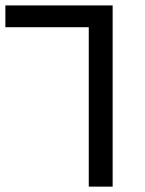

<svg xmlns="http://www.w3.org/2000/svg" viewBox="-20 -694 539 714"><path d="M310.1 -592.8H0V-673.8H398.9V0H310.1Z"/></svg>

Font: Noto Sans Kufi Arabic
Style: Regular
Weight: 400
Designer: Monotype Design team
Foundry: Monotype Imaging Inc.
Version: Version 1.02